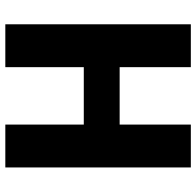

<svg xmlns="http://www.w3.org/2000/svg" viewBox="-28 -726 754 739"><g transform="rotate(90 349.5 -357.0)"><path d="M625 0V-714H460V-440H239V-714H74V0H239V-302H460V0Z"/></g></svg>

Font: Noto Sans Myanmar UI SemiCondensed ExtraBold
Style: Regular
Weight: 800
Width: 4
Designer: Monotype Design Team
Foundry: Monotype Imaging Inc.
Version: Version 2.103